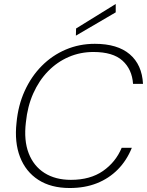

<svg xmlns="http://www.w3.org/2000/svg" viewBox="-20 -932 740 964"><path d="M330 12Q236 12 172.5 -29Q109 -70 80.5 -144Q52 -218 63 -316Q71 -403 104 -475.5Q137 -548 189.5 -601Q242 -654 310 -683Q378 -712 456 -712Q570 -712 631.5 -659.5Q693 -607 698 -511H648Q643 -584 595 -627.5Q547 -671 449 -671Q383 -671 325 -646Q267 -621 221.5 -574.5Q176 -528 147 -463Q118 -398 110 -318Q99 -227 124 -162.5Q149 -98 203.5 -63.5Q258 -29 336 -29Q433 -29 497 -73.5Q561 -118 591 -190H642Q616 -126 571.5 -81Q527 -36 466.5 -12Q406 12 330 12ZM361 -753 362 -789 561 -912V-870Z"/></svg>

Font: DM Sans 17pt ExtraLight
Style: Italic
Weight: 250
Italic angle: -10°
Version: Version 4.004;gftools[0.9.30]